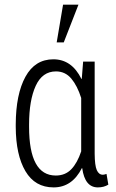

<svg xmlns="http://www.w3.org/2000/svg" viewBox="-20 -792 495 822"><path d="M104.5 -249Q104.5 -40.5 218.8 -40.5Q259.3 -40.5 285.2 -67.4Q311 -94.2 327.6 -144V-372.6Q311 -424.8 285.2 -455.6Q259.3 -486.3 219.7 -486.3Q161.1 -486.3 132.8 -424.3Q104.5 -362.3 104.5 -259.3ZM328.6 -454.1 330.1 -454.6 335.9 -528.3H385.3V-134.3Q385.7 -83 394.5 -63.5Q403.3 -43.9 420.4 -43.9Q425.8 -43.9 436 -47.4L443.8 -1.5Q424.8 10.3 398.9 10.3Q343.3 10.3 332 -71.8L330.6 -72.3Q288.6 10.3 209.5 10.3Q129.9 10.3 88.9 -59.1Q47.9 -128.4 47.4 -249V-259.3Q47.9 -388.7 88.9 -463.4Q129.9 -538.1 208.5 -538.1Q287.1 -538.1 328.6 -454.1ZM250 -772H315.9L252.9 -610.4H222.7Z"/></svg>

Font: RobotoCondensed-Light
Style: Light
Weight: 300
Designer: Google
Version: Version 1.200311; 2013